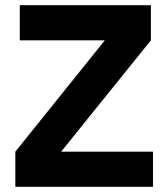

<svg xmlns="http://www.w3.org/2000/svg" viewBox="-20 -718 647 738"><path d="M568 0V-135H215L560 -563V-698H56V-563H383L39 -135V0Z"/></svg>

Font: Braiins Sans
Style: Bold
Weight: 700
Designer: Mike Abbink, Paul van der Laan, Pieter van Rosmalen, Jiri Chlebus, Lubos Buracinsky
Foundry: Bold Monday, Sudetype
Version: Version 1.000;hotconv 1.0.109;makeotfexe 2.5.65596